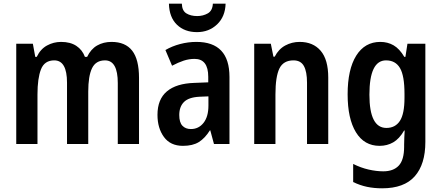

<svg xmlns="http://www.w3.org/2000/svg" viewBox="-20 -780 2391 1040"><path d="M584 -553Q659 -553 696 -505.5Q733 -458 733 -358V0H618V-330Q618 -453 549 -453Q499 -453 478.5 -410.5Q458 -368 458 -284V0H343V-332Q343 -453 274 -453Q221 -453 202 -404.5Q183 -356 183 -268V0H68V-543H158L171 -472H179Q199 -514 234.5 -533.5Q270 -553 311 -553Q361 -553 393.5 -531.5Q426 -510 440 -472H452Q472 -514 506 -533.5Q540 -553 584 -553Z M1044 -553Q1223 -553 1223 -363V0H1139L1119 -74H1117Q1090 -31 1057 -10.5Q1024 10 971 10Q903 10 868 -38Q833 -86 833 -158Q833 -242 884 -285Q935 -328 1033 -331L1108 -334V-364Q1108 -461 1034 -461Q1004 -461 975 -451.5Q946 -442 912 -424L876 -509Q912 -530 955.5 -541.5Q999 -553 1044 -553ZM1060 -256Q1002 -253 976.5 -227.5Q951 -202 951 -157Q951 -117 968 -99Q985 -81 1014 -81Q1056 -81 1082.5 -114.5Q1109 -148 1109 -208V-258ZM1202 -760Q1200 -690 1156 -648Q1112 -606 1047 -606Q980 -606 938.5 -646Q897 -686 895 -760H965Q966 -722 989.5 -707.5Q1013 -693 1048 -693Q1080 -693 1105.5 -707.5Q1131 -722 1133 -760Z M1603 -553Q1676 -553 1717 -505Q1758 -457 1758 -360V0H1643V-332Q1643 -392 1626 -422.5Q1609 -453 1570 -453Q1515 -453 1493.5 -409Q1472 -365 1472 -268V0H1357V-543H1447L1461 -473H1468Q1489 -514 1525 -533.5Q1561 -553 1603 -553Z M2040 -553Q2080 -553 2112 -534.5Q2144 -516 2170 -472H2176L2187 -543H2284V-11Q2284 110 2226.5 175Q2169 240 2050 240Q2006 240 1968 232Q1930 224 1893 206V108Q1935 129 1977 138.5Q2019 148 2056 148Q2111 148 2140 117Q2169 86 2169 15V3Q2169 -14 2170 -35Q2171 -56 2172 -73H2169Q2143 -28 2110 -9Q2077 10 2036 10Q1953 10 1908 -63.5Q1863 -137 1863 -269Q1863 -404 1909.5 -478.5Q1956 -553 2040 -553ZM2071 -453Q1981 -453 1981 -267Q1981 -87 2073 -87Q2121 -87 2146 -125Q2171 -163 2171 -250V-272Q2171 -370 2146.5 -411.5Q2122 -453 2071 -453Z"/></svg>

Font: Noto Sans Gurmukhi Condensed SemiBold
Style: Regular
Weight: 600
Width: 3
Designer: Jelle Bosma - Monotype Design Team
Foundry: Monotype Imaging Inc.
Version: Version 2.004; ttfautohint (v1.8.4.7-5d5b)